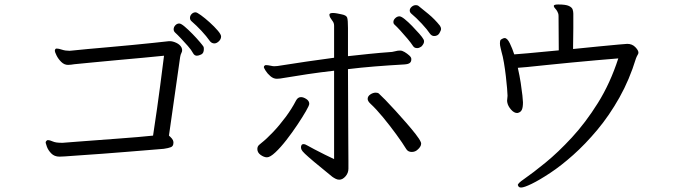

<svg xmlns="http://www.w3.org/2000/svg" viewBox="-20 -777 3040 858"><path d="M938 -583Q927 -583 919 -592Q902 -616 880 -639.5Q858 -663 836 -682Q829 -688 829 -697Q829 -707 836.5 -714.5Q844 -722 854 -722Q860 -722 878 -709Q896 -696 917 -677Q938 -658 953 -640.5Q968 -623 968 -614Q968 -602 958 -592.5Q948 -583 938 -583ZM891 -558Q891 -539 879 -533.5Q867 -528 860 -528Q849 -528 843 -539Q835 -554 819.5 -571.5Q804 -589 788.5 -605.5Q773 -622 762 -632Q756 -638 756 -646Q756 -656 763.5 -664Q771 -672 781 -672Q789 -672 805.5 -658Q822 -644 840.5 -625Q859 -606 872.5 -590Q886 -574 889 -569Q891 -566 891 -558ZM755 -139Q755 -124 744 -119.5Q733 -115 712 -112Q689 -110 645 -106.5Q601 -103 547 -98.5Q493 -94 438.5 -90Q384 -86 339 -83Q294 -80 269 -78Q263 -78 257 -77.5Q251 -77 246 -77Q223 -77 209 -91.5Q195 -106 189.5 -121.5Q184 -137 184 -139Q184 -145 188 -148Q191 -151 194 -151Q202 -151 215.5 -145Q229 -139 252 -139H262Q287 -141 326.5 -144Q366 -147 412.5 -150.5Q459 -154 506.5 -157.5Q554 -161 595.5 -164.5Q637 -168 664 -171Q670 -209 682 -293Q694 -377 713 -528Q676 -524 620.5 -519Q565 -514 505.5 -508.5Q446 -503 394 -498Q342 -493 312 -490Q305 -489 298 -488Q291 -487 284 -487Q267 -487 253.5 -500.5Q240 -514 232.5 -529.5Q225 -545 225 -550Q225 -556 229 -559Q230 -560 234 -560Q242 -560 257 -555Q272 -550 291 -550Q294 -550 296.5 -550.5Q299 -551 302 -551Q329 -554 373 -558Q417 -562 468.5 -566.5Q520 -571 571.5 -576Q623 -581 666 -585.5Q709 -590 735 -593H739Q752 -593 768 -585.5Q784 -578 791 -565Q794 -558 794 -553Q794 -546 790.5 -540Q787 -534 785 -522L735 -171Q742 -165 748 -158Q754 -151 755 -143Z M1920 -616Q1909 -616 1901 -627Q1890 -644 1865 -671Q1840 -698 1817 -717Q1811 -723 1811 -730Q1811 -739 1819.5 -746.5Q1828 -754 1838 -754Q1847 -754 1852 -749Q1866 -738 1894.5 -714.5Q1923 -691 1946 -662Q1951 -654 1951 -648Q1951 -641 1943.5 -628.5Q1936 -616 1920 -616ZM1473 -461Q1411 -454 1354 -445.5Q1297 -437 1244 -428Q1238 -427 1231.5 -426Q1225 -425 1217 -425Q1202 -425 1188.5 -436.5Q1175 -448 1167 -461Q1159 -474 1159 -477Q1159 -482 1164 -485Q1165 -486 1169 -486Q1177 -486 1188.5 -483.5Q1200 -481 1205 -481Q1207 -481 1213 -481.5Q1219 -482 1220 -482Q1290 -493 1351 -502Q1412 -511 1473 -519V-662Q1473 -670 1470.5 -675.5Q1468 -681 1464 -686Q1460 -691 1456 -698Q1452 -705 1452 -711V-712Q1453 -719 1468 -719Q1476 -719 1486.5 -717Q1497 -715 1506 -713Q1528 -709 1531.5 -698Q1535 -687 1535 -652V-526Q1580 -531 1628.5 -536Q1677 -541 1732 -545Q1740 -546 1748.5 -548.5Q1757 -551 1766 -551H1769Q1777 -551 1788 -544.5Q1799 -538 1808.5 -529.5Q1818 -521 1818 -514V-511Q1818 -501 1811 -495.5Q1804 -490 1786 -489Q1716 -485 1654 -480Q1592 -475 1535 -468Q1535 -414 1535.5 -354.5Q1536 -295 1536 -238Q1536 -181 1536.5 -134Q1537 -87 1537 -57.5Q1537 -28 1537 -23Q1537 -4 1524 11Q1511 26 1496 26Q1488 26 1480 22Q1472 18 1465 13Q1413 -29 1384 -53.5Q1355 -78 1342.5 -90Q1330 -102 1327.5 -108Q1325 -114 1325 -119Q1325 -124 1327.5 -128.5Q1330 -133 1336 -133Q1344 -133 1355 -126Q1364 -121 1385.5 -109.5Q1407 -98 1431.5 -86Q1456 -74 1473 -66ZM1863 -569Q1860 -567 1855 -564.5Q1850 -562 1844 -562Q1832 -562 1826 -571Q1817 -585 1801 -604Q1785 -623 1769 -640.5Q1753 -658 1743 -667Q1738 -671 1738 -679Q1738 -688 1746.5 -696Q1755 -704 1765 -704Q1773 -704 1788.5 -691.5Q1804 -679 1821.5 -661Q1839 -643 1853.5 -626.5Q1868 -610 1872 -602Q1875 -598 1875 -592Q1875 -581 1863 -569ZM1847 -109Q1836 -98 1820 -98Q1804 -98 1796 -110Q1779 -138 1750.5 -177Q1722 -216 1691.5 -253Q1661 -290 1636 -313Q1623 -325 1623 -335Q1623 -347 1635 -355Q1647 -363 1659 -363Q1668 -363 1673 -359Q1683 -350 1703 -329.5Q1723 -309 1747.5 -282Q1772 -255 1796 -227.5Q1820 -200 1837.5 -177.5Q1855 -155 1860 -143Q1861 -141 1861.5 -139Q1862 -137 1862 -135Q1862 -128 1857.5 -121Q1853 -114 1847 -109ZM1173 -74Q1160 -74 1145 -84.5Q1130 -95 1130 -111Q1130 -123 1138.5 -130Q1147 -137 1148 -138Q1171 -156 1200 -186.5Q1229 -217 1256.5 -254Q1284 -291 1303 -328Q1311 -343 1325 -343Q1336 -343 1349 -334.5Q1362 -326 1362 -313Q1362 -306 1347 -280Q1332 -254 1309 -219.5Q1286 -185 1260 -151.5Q1234 -118 1210.5 -96Q1187 -74 1173 -74Z M2476 -705Q2476 -712 2474.5 -716.5Q2473 -721 2471 -725Q2467 -733 2461 -739Q2455 -745 2455 -750V-752Q2457 -757 2475 -757Q2508 -757 2522 -750.5Q2536 -744 2539 -734.5Q2542 -725 2542 -716V-702Q2542 -702 2542 -687.5Q2542 -673 2542 -651.5Q2542 -630 2541.5 -609Q2541 -588 2541 -573Q2541 -558 2541 -558Q2601 -564 2655.5 -569.5Q2710 -575 2745.5 -578Q2781 -581 2783 -581Q2805 -581 2819 -566.5Q2833 -552 2833 -542Q2833 -539 2832 -536.5Q2831 -534 2829 -531Q2825 -524 2822 -516Q2793 -421 2748 -341Q2703 -261 2649.5 -197Q2596 -133 2541.5 -84.5Q2487 -36 2438.5 -4Q2390 28 2356 44.5Q2322 61 2309 61Q2300 61 2297 56Q2294 51 2294 50Q2294 42 2322 23Q2361 -4 2417.5 -50Q2474 -96 2535.5 -162.5Q2597 -229 2652 -317Q2707 -405 2743 -516Q2703 -513 2647.5 -508Q2592 -503 2533.5 -497.5Q2475 -492 2423 -486.5Q2371 -481 2336 -477.5Q2301 -474 2294 -474Q2302 -439 2307 -406.5Q2312 -374 2314.5 -350.5Q2317 -327 2317 -320Q2317 -297 2312 -286.5Q2307 -276 2296 -273Q2295 -273 2294 -272.5Q2293 -272 2291 -272Q2277 -272 2263.5 -287.5Q2250 -303 2247 -319Q2247 -321 2246.5 -323Q2246 -325 2246 -326Q2246 -331 2247 -337Q2248 -343 2248 -348V-351Q2248 -359 2246 -382.5Q2244 -406 2240.5 -436.5Q2237 -467 2232 -496.5Q2227 -526 2221 -546Q2220 -552 2217 -563Q2214 -574 2214 -584Q2214 -589 2215 -594Q2216 -599 2220 -601Q2229 -607 2235 -607Q2247 -607 2258.5 -583Q2270 -559 2278 -534Q2292 -535 2339 -539Q2386 -543 2477 -552Z"/></svg>

Font: Moon Stars Kai T
Style: Regular
Weight: 400
Designer: GuiWonder
Version: Version 1.101